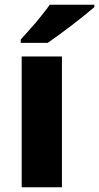

<svg xmlns="http://www.w3.org/2000/svg" viewBox="-20 -786 416 806"><path d="M240 0H71V-549H240ZM376 -756Q360 -742 335 -722Q310 -702 281.5 -680Q253 -658 226 -638.5Q199 -619 180 -606H67V-620Q83 -638 106 -663.5Q129 -689 151 -716.5Q173 -744 189 -766H376Z"/></svg>

Font: Noto Sans Lao Looped ExtraBold
Style: Regular
Weight: 800
Designer: Mark Frömberg, Ben Mitchell
Foundry: The Fontpad Ltd
Version: Version 1.002; ttfautohint (v1.8.4.7-5d5b)